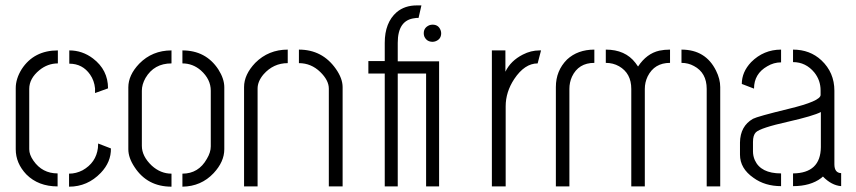

<svg xmlns="http://www.w3.org/2000/svg" viewBox="-20 -700 3216 721"><path d="M39.1 -139.6Q39.1 -86.9 79.1 -44.9Q124 0 196.3 0V-48.8Q138.7 -48.8 105.5 -96.7Q89.8 -119.1 89.8 -139.6V-366.2Q89.8 -405.3 127.9 -436.5Q159.2 -461.9 197.3 -461.9V-510.7Q107.4 -510.7 61.5 -440.4Q39.1 -404.3 39.1 -369.1ZM240.2 -460.9Q290 -460.9 318.4 -419.9Q334 -397.5 336.9 -368.2V-350.6L385.7 -368.2Q385.7 -437.5 329.1 -480.5Q289.1 -510.7 240.2 -510.7ZM239.3 1Q308.6 1 358.4 -50.8Q397.5 -91.8 396.5 -142.6L348.6 -161.1Q348.6 -159.2 348.1 -152.8Q347.7 -146.5 347.7 -144.5Q340.8 -88.9 290 -60.5Q265.6 -47.9 239.3 -47.9Z M461.9 -139.6V-372.1Q461.9 -418 502.9 -460.9Q551.8 -510.7 624 -510.7V-461.9Q558.6 -461.9 526.4 -407.2Q512.7 -382.8 512.7 -359.4V-152.3Q512.7 -113.3 549.8 -78.1Q583 -47.9 624 -47.9V1Q533.2 1 485.4 -72.3Q461.9 -107.4 461.9 -139.6ZM665 1V-47.9Q725.6 -47.9 756.8 -103.5Q771.5 -127.9 771.5 -150.4V-359.4Q771.5 -402.3 734.4 -435.5Q704.1 -461.9 665 -461.9V-510.7Q752.9 -510.7 799.8 -439.5Q822.3 -404.3 822.3 -372.1V-139.6Q822.3 -92.8 782.2 -49.8Q735.4 0 665 1Z M896.5 0V-373Q896.5 -419.9 938.5 -463.9Q988.3 -513.7 1060.5 -513.7V-462.9Q1006.8 -462.9 969.7 -420.9Q947.3 -394.5 947.3 -367.2V0ZM1102.5 -462.9V-513.7Q1190.4 -513.7 1241.2 -441.4Q1266.6 -405.3 1266.6 -373V0H1214.8V-367.2Q1214.8 -398.4 1182.6 -429.7Q1148.4 -462.9 1102.5 -462.9Z M1363.3 -423.8V-470.7H1424.8V-539.1Q1424.8 -615.2 1469.7 -654.3Q1500 -679.7 1544.9 -679.7H1562.5L1551.8 -632.8Q1541 -632.8 1538.1 -631.8Q1473.6 -625 1473.6 -539.1V-469.7H1628.9V0H1580.1V-423.8H1473.6V0H1424.8V-423.8ZM1571.3 -575.2Q1571.3 -596.7 1592.8 -605.5Q1598.6 -607.4 1604.5 -607.4Q1627 -607.4 1634.8 -585.9Q1636.7 -580.1 1636.7 -575.2Q1636.7 -552.7 1615.2 -544.9Q1609.4 -543 1604.5 -543Q1582 -543 1573.2 -563.5Q1571.3 -569.3 1571.3 -575.2Z M1827.1 0V-510.7H1877.9V-430.7Q1897.5 -471.7 1943.4 -495.1Q1973.6 -510.7 2005.9 -510.7H2011.7L1999 -461.9Q1950.2 -461.9 1911.1 -403.3Q1878.9 -354.5 1878.9 -300.8V0Z M2067.4 0V-373Q2067.4 -434.6 2109.4 -476.6Q2149.4 -513.7 2211.9 -513.7V-463.9Q2152.3 -463.9 2127.9 -412.1Q2118.2 -390.6 2118.2 -366.2V0ZM2254.9 -463.9V-513.7Q2328.1 -513.7 2366.2 -463.9Q2371.1 -457 2376 -450.2Q2408.2 -499 2456.1 -509.8Q2474.6 -513.7 2496.1 -513.7V-463.9Q2437.5 -463.9 2412.1 -413.1Q2401.4 -390.6 2401.4 -366.2V0H2350.6V-366.2Q2350.6 -424.8 2304.7 -451.2Q2282.2 -463.9 2254.9 -463.9ZM2539.1 -463.9V-513.7Q2629.9 -513.7 2668.9 -434.6Q2684.6 -403.3 2684.6 -373V0H2633.8V-366.2Q2633.8 -426.8 2585.9 -452.1Q2564.5 -463.9 2539.1 -463.9Z M2758.8 -119.1Q2758.8 -67.4 2809.6 -32.2Q2852.5 -1 2913.1 -1V-48.8Q2836.9 -48.8 2814.5 -98.6Q2807.6 -114.3 2807.6 -131.8V-167Q2807.6 -192.4 2818.4 -203.1Q2835 -219.7 2940.4 -243.2Q3034.2 -264.6 3062.5 -279.3V-147.5Q3061.5 -49.8 2958 -48.8V-1Q3023.4 -1 3063.5 -31.2Q3067.4 -34.2 3070.3 -37.1Q3102.5 -3.9 3138.7 -1V-49.8Q3113.3 -50.8 3113.3 -83V-359.4Q3113.3 -427.7 3064.5 -473.6Q3021.5 -513.7 2958 -513.7V-466.8Q3005.9 -466.8 3038.1 -427.7Q3061.5 -398.4 3061.5 -360.4V-343.8Q3062.5 -320.3 2940.4 -291Q2824.2 -262.7 2807.6 -253.9Q2759.8 -226.6 2758.8 -165ZM2765.6 -384.8 2811.5 -367.2Q2811.5 -422.9 2861.3 -451.2Q2885.7 -465.8 2913.1 -465.8V-513.7Q2847.7 -513.7 2800.8 -466.8Q2765.6 -429.7 2765.6 -384.8Z"/></svg>

Font: Post No Bills Jaffna
Style: Regular
Weight: 400
Designer: Kosala Senevirathne, Siva Puranthara, Lasantha Premarathna, Tharique Azeez
Foundry: Mooniak
Version: Version 1.220 ; ttfautohint (v1.6)